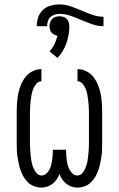

<svg xmlns="http://www.w3.org/2000/svg" viewBox="-20 -844 540 872"><path d="M168 8Q152 8 136.5 2.5Q121 -3 109 -14Q97 -25 88.5 -39Q80 -53 74.5 -68Q69 -83 65.5 -99Q62 -115 59.5 -131Q57 -147 56.5 -163Q56 -179 56 -195V-335Q56 -356 57.5 -377Q59 -398 63 -418.5Q67 -439 75 -458.5Q83 -478 96 -494.5Q109 -511 128 -520.5Q147 -530 168 -530V-475Q155 -475 145.5 -464Q136 -453 131 -440.5Q126 -428 123.5 -415Q121 -402 119.5 -388.5Q118 -375 117 -361.5Q116 -348 116 -335V-195Q116 -184 116.5 -173.5Q117 -163 118 -152.5Q119 -142 120 -131.5Q121 -121 123 -110.5Q125 -100 128.5 -90Q132 -80 137 -70.5Q142 -61 150 -54Q158 -47 169 -47Q180 -47 189 -54.5Q198 -62 203.5 -72Q209 -82 212 -92.5Q215 -103 216.5 -114Q218 -125 219 -136.5Q220 -148 220 -159V-164H280V-159Q280 -148 281 -136.5Q282 -125 283.5 -114Q285 -103 288 -92.5Q291 -82 296.5 -72Q302 -62 311 -54.5Q320 -47 331 -47Q342 -47 350 -54Q358 -61 363 -70.5Q368 -80 371.5 -90Q375 -100 377 -110.5Q379 -121 380 -131.5Q381 -142 382 -152.5Q383 -163 383.5 -173.5Q384 -184 384 -195V-335Q384 -348 383 -361.5Q382 -375 380.5 -388.5Q379 -402 376.5 -415Q374 -428 369 -440.5Q364 -453 354.5 -464Q345 -475 332 -475V-530Q353 -530 372 -520.5Q391 -511 404 -494.5Q417 -478 425 -458.5Q433 -439 437 -418.5Q441 -398 442.5 -377Q444 -356 444 -335V-195Q444 -179 443.5 -163Q443 -147 440.5 -131Q438 -115 434.5 -99Q431 -83 425.5 -68Q420 -53 411.5 -39Q403 -25 391 -14Q379 -3 363.5 2.5Q348 8 332 8Q332 8 332 8Q332 8 332 8Q318 8 305 3.5Q292 -1 281 -9.5Q270 -18 262.5 -29.5Q255 -41 250 -54Q245 -41 237.5 -29.5Q230 -18 219 -9.5Q208 -1 195 3.5Q182 8 168 8Q168 8 168 8Q168 8 168 8ZM450 -725Q427 -725 405 -732Q383 -739 362 -748L338 -758Q317 -767 295 -774Q273 -781 250 -781Q239 -781 228 -777.5Q217 -774 209 -766.5Q201 -759 197.5 -748Q194 -737 194 -725H147Q147 -746 153.5 -765.5Q160 -785 175 -799Q190 -813 210 -818.5Q230 -824 250 -824Q273 -824 295 -817Q317 -810 338 -801L362 -791Q383 -782 405 -775Q427 -768 450 -768ZM241 -581 205 -611Q219 -626 227.5 -644Q236 -662 241 -681Q233 -683 226 -686.5Q219 -690 214 -696Q209 -702 207 -710Q205 -718 205 -725Q205 -734 208 -743Q211 -752 217.5 -758.5Q224 -765 232.5 -767.5Q241 -770 250 -770Q259 -770 267.5 -767.5Q276 -765 282.5 -758.5Q289 -752 292 -743Q295 -734 295 -725Q295 -686 281.5 -647.5Q268 -609 241 -581Z"/></svg>

Font: Iosevka Slab Light
Style: Regular
Weight: 300
Monospace: yes
Designer: Belleve Invis
Foundry: Belleve Invis
Version: Version 11.1.0; ttfautohint (v1.8.3)